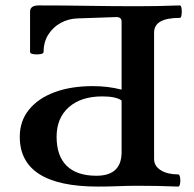

<svg xmlns="http://www.w3.org/2000/svg" viewBox="-20 -686 716 709"><path d="M342 3Q53 3 53 -181Q53 -239 87 -281Q121 -323 181.5 -345.5Q242 -368 323 -368Q379 -368 429 -355V-606Q429 -623 410 -623L266 -618Q233 -617 204.5 -601.5Q176 -586 158.5 -558.5Q141 -531 141 -494Q141 -488 128.5 -486Q116 -484 103.5 -486Q91 -488 91 -494V-643Q91 -666 123 -666Q214 -666 305.5 -664.5Q397 -663 489 -663Q566 -663 644 -666Q649 -666 650.5 -654.5Q652 -643 650.5 -631.5Q649 -620 644 -620Q549 -620 549 -566V-99Q549 -73 573.5 -57.5Q598 -42 638 -42Q643 -42 645 -30.5Q647 -19 645 -8Q643 3 638 3Q566 0 489 0Q452 0 415.5 1.5Q379 3 342 3ZM336 -37Q429 -37 429 -124V-315Q408 -330 358 -330Q279 -330 234 -290Q189 -250 189 -181Q189 -110 226.5 -73.5Q264 -37 336 -37Z"/></svg>

Font: Junicode SmExp
Style: Bold
Weight: 700
Width: 6
Designer: Peter S. Baker
Version: Version 2.205; ttfautohint (v1.8.4)